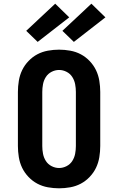

<svg xmlns="http://www.w3.org/2000/svg" viewBox="-20 -1012 640 1040"><path d="M300 8Q270 8 239.5 2.5Q209 -3 182.5 -17Q156 -31 134.5 -53.5Q113 -76 100 -103Q87 -130 82 -160.5Q77 -191 77 -221V-514Q77 -544 82 -574.5Q87 -605 100 -632Q113 -659 134.5 -681.5Q156 -704 182.5 -718Q209 -732 239.5 -737.5Q270 -743 300 -743Q330 -743 360.5 -737.5Q391 -732 417.5 -718Q444 -704 465.5 -681.5Q487 -659 500 -632Q513 -605 518 -574.5Q523 -544 523 -514V-221Q523 -191 518 -160.5Q513 -130 500 -103Q487 -76 465.5 -53.5Q444 -31 417.5 -17Q391 -3 360.5 2.5Q330 8 300 8ZM300 -102Q321 -102 340.5 -112Q360 -122 371.5 -140Q383 -158 387 -179Q391 -200 391 -221V-514Q391 -535 387 -556Q383 -577 371.5 -595Q360 -613 340.5 -623Q321 -633 300 -633Q279 -633 259.5 -623Q240 -613 228.5 -595Q217 -577 213 -556Q209 -535 209 -514V-221Q209 -200 213 -179Q217 -158 228.5 -140Q240 -122 259.5 -112Q279 -102 300 -102ZM380 -785 318 -845 475 -992 551 -918ZM184 -785 122 -845 279 -992 355 -918Z"/></svg>

Font: Iosevka HT Extrabold Extended
Style: Regular
Weight: 800
Width: 7
Monospace: yes
Designer: Belleve Invis
Foundry: Belleve Invis
Version: Version 32.3.0; ttfautohint (v1.8.4)